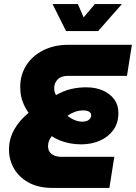

<svg xmlns="http://www.w3.org/2000/svg" viewBox="-20 -919 665 939"><path d="M236 0Q167 0 119.5 -26.5Q72 -53 48 -95.5Q24 -138 24 -187Q24 -241 50.5 -287Q77 -333 120 -367Q102 -392 90.5 -422.5Q79 -453 79 -495Q79 -552 108 -598.5Q137 -645 190.5 -672.5Q244 -700 316 -700H625L601 -548H312Q279 -548 262 -530.5Q245 -513 245 -488Q245 -479 247 -470.5Q249 -462 254 -454Q291 -475 327 -483.5Q363 -492 402 -492Q448 -492 483 -476.5Q518 -461 538.5 -433.5Q559 -406 559 -367Q559 -316 533.5 -282Q508 -248 467 -230.5Q426 -213 377 -213Q349 -213 322.5 -218Q296 -223 273.5 -232Q251 -241 233 -253Q223 -240 219 -228.5Q215 -217 215 -204Q215 -188 222.5 -176.5Q230 -165 245 -158.5Q260 -152 282 -152H539L515 0ZM382 -324Q403 -324 414.5 -333Q426 -342 426 -355Q426 -366 416 -372.5Q406 -379 387 -379Q366 -379 346.5 -372Q327 -365 310 -353Q325 -340 344.5 -332Q364 -324 382 -324ZM303 -767 237 -899H361L389 -834L444 -899H576L460 -767Z"/></svg>

Font: MuseoModerno ExtraBold
Style: Italic
Weight: 800
Italic angle: -9°
Designer: Pablo Cosgaya, Héctor Gatti, Marcela Romero, and the Authors of The MuseoModerno Project.
Foundry: Omnibus-Type Team
Version: Version 1.003